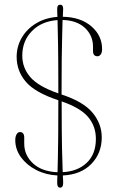

<svg xmlns="http://www.w3.org/2000/svg" viewBox="-20 -768 508 836"><path d="M255 29.5Q255 49 242 49Q229 49 229 29Q229 23.5 229.2 16Q229.5 8.5 230 -4Q179 -6.5 137.5 -28Q96 -49.5 71.2 -83.5Q46.5 -117.5 46.5 -158Q46.5 -173.5 52.2 -183.2Q58 -193 66.5 -193Q85.5 -193 85.5 -169V-143Q85.5 -92 123.8 -56.5Q162 -21 230.5 -18Q231 -41 232 -79.5Q233 -118 233.5 -179.2Q234 -240.5 234 -331.5Q132.5 -365 92.5 -412Q52.5 -459 52.5 -520.5Q52.5 -565.5 74.8 -603.8Q97 -642 137 -666.2Q177 -690.5 230 -694.5Q229.5 -708 229.2 -716.2Q229 -724.5 229 -730Q229 -747.5 242.5 -747.5Q255 -747.5 255 -729.5Q255 -724.5 254.5 -716.5Q254 -708.5 253.5 -695Q331.5 -693.5 378 -653.2Q424.5 -613 424.5 -554.5Q424.5 -538.5 418.5 -530.8Q412.5 -523 404.5 -523Q385 -523 385 -546V-564.5Q385 -613.5 349.8 -646.5Q314.5 -679.5 252.5 -681Q252 -657.5 250.8 -617.5Q249.5 -577.5 248.8 -514Q248 -450.5 248 -356.5Q343 -325.5 383 -277.2Q423 -229 423 -170Q423 -100.5 377.5 -54Q332 -7.5 253.5 -4Q254.5 8.5 254.8 16.2Q255 24 255 29.5ZM77 -525.5Q77 -473 112 -432.2Q147 -391.5 234 -361.5Q234 -499.5 232.8 -572.5Q231.5 -645.5 230.5 -680.5Q160.5 -675.5 118.8 -632.5Q77 -589.5 77 -525.5ZM397.5 -163Q397.5 -218 364.2 -258Q331 -298 248.5 -326.5Q248.5 -193.5 250 -122.8Q251.5 -52 253 -18.5Q318 -21.5 357.8 -59.2Q397.5 -97 397.5 -163Z"/></svg>

Font: Fraunces 144pt S050 Thin
Style: Regular
Weight: 100
Version: Version 1.000; ttfautohint (v1.8.3)